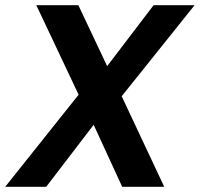

<svg xmlns="http://www.w3.org/2000/svg" viewBox="-31 -720 770 740"><path d="M-11 0 272 -355 109 -700H271L382 -465L561 -700H719L438 -349L602 0H440L330 -239L147 0Z"/></svg>

Font: DM Sans 12pt ExtraBold
Style: Italic
Weight: 800
Italic angle: -10°
Version: Version 4.004;gftools[0.9.30]